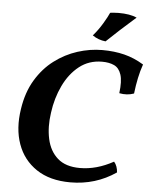

<svg xmlns="http://www.w3.org/2000/svg" viewBox="-59 -932 782 990"><g transform="rotate(5 331.5 -437.0)"><path d="M663 -629Q651 -595 643 -557Q635 -519 630 -476Q595 -463 554 -471Q562 -534 551 -567.5Q540 -601 514.5 -613Q489 -625 452 -625Q384 -625 334 -585.5Q284 -546 253 -481Q222 -416 212 -340Q201 -266 214.5 -204Q228 -142 269.5 -105.5Q311 -69 385 -69Q471 -69 558 -117Q567 -107 572 -93Q577 -79 578 -63Q473 9 342 9Q236 9 166.5 -37.5Q97 -84 68.5 -164Q40 -244 56 -346Q69 -433 107.5 -497Q146 -561 201 -602.5Q256 -644 320 -664.5Q384 -685 448 -685Q510 -685 562 -672Q614 -659 663 -629ZM460 -731Q422 -735 392 -756Q419 -787 440.5 -823Q462 -859 471 -880Q482 -881 493 -882Q504 -883 514 -883Q574 -883 609 -867Q568 -831 529 -795.5Q490 -760 460 -731Z"/></g></svg>

Font: Vollkorn
Style: Bold Italic
Weight: 700
Italic angle: -11°
Designer: Friedrich Althausen
Foundry: Friedrich Althausen
Version: Version 5.000; ttfautohint (v1.8.3)